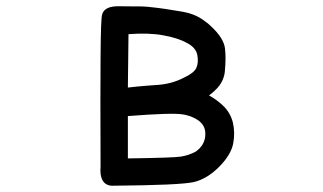

<svg xmlns="http://www.w3.org/2000/svg" viewBox="-20 -588 1040 618"><path d="M342.8 9.8Q341.8 9.8 341.1 9.8Q340.3 9.8 339.6 9.8Q338.9 9.8 338.4 9.8Q318.4 7.8 309.8 -8.1Q301.3 -23.9 303.7 -51.3Q303.2 -173.3 303.2 -258.1Q303.2 -342.8 303.7 -406.5Q304.2 -470.2 305.4 -502.9Q306.6 -535.6 309.1 -542.5Q316.9 -568.4 362.3 -567.9Q376 -567.9 387.9 -567.6Q399.9 -567.4 409.7 -567.4Q419.4 -567.4 427.7 -567.4Q452.6 -567.4 488.3 -562.5Q500 -561 512.9 -559.1Q525.9 -557.1 540.3 -554.7Q554.7 -552.2 570.3 -549.8Q578.6 -548.3 586.4 -546.1Q594.2 -543.9 601.8 -541Q609.4 -538.1 616.9 -534.2Q624.5 -530.3 631.6 -525.4Q638.7 -520.5 645.8 -515.1Q652.8 -509.8 659.2 -503.4Q679.7 -484.4 690.9 -466.6Q702.1 -448.7 704.1 -432.6Q708 -401.4 703.6 -356.9Q702.1 -342.3 695.8 -328.9Q689.5 -315.4 678.7 -303.7Q668 -292 652.8 -280.8Q676.3 -268.1 696.3 -249.5Q721.2 -226.6 729.5 -193.8Q737.3 -161.1 730.5 -125.5Q723.1 -88.9 684.8 -50.5Q646.5 -12.2 604 -2Q582.5 2.9 518.1 5.9Q453.6 8.8 342.8 9.8ZM609.4 -99.6Q624 -109.9 631.6 -122.3Q639.2 -134.8 640.6 -149.9Q641.6 -160.2 639.9 -168.7Q638.2 -177.2 634 -184.1Q629.9 -190.9 623 -196.8Q619.1 -200.2 614.3 -203.1Q609.4 -206.1 604.2 -208.7Q599.1 -211.4 593.5 -213.4Q587.9 -215.3 581.5 -217Q575.2 -218.8 568.4 -219.7Q534.7 -225.6 391.6 -214.4V-78.1Q465.3 -79.1 507.8 -80.6Q550.3 -82 562.5 -84Q574.7 -85.9 586.4 -89.8Q598.1 -93.8 609.4 -99.6ZM572.8 -338.4Q604 -353 611.8 -369.1Q619.6 -385.7 615.2 -410.6Q610.8 -434.6 582 -449.7Q551.8 -466.3 503.9 -474.6Q458 -482.9 393.6 -478L391.6 -306.2Q407.7 -308.1 423.3 -309.6Q439 -311 454.3 -312.3Q469.7 -313.5 484.9 -314.5Q532.7 -317.4 572.8 -338.4Z"/></svg>

Font: NaikaiFont
Style: SemiBold
Weight: 600
Version: Version 1.89